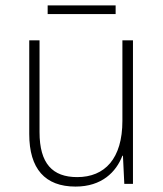

<svg xmlns="http://www.w3.org/2000/svg" viewBox="-20 -679 603 709"><path d="M156 -627H407V-659H156ZM259 10C356 10 409 -44 432 -104H434L439 0H471V-530H432V-233C432 -93 367 -25 265 -25C174 -25 126 -75 126 -191V-530H88V-184C88 -56 146 10 259 10Z"/></svg>

Font: Noto Sans Mono SemiCondensed ExtraLight
Style: Regular
Weight: 200
Width: 4
Designer: Monotype Design Team
Foundry: Monotype Imaging Inc.
Version: Version 2.014